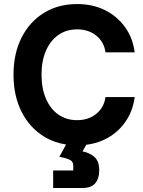

<svg xmlns="http://www.w3.org/2000/svg" viewBox="-20 -705 705 948"><path d="M360.8 12.5Q267.5 12.5 196.7 -31.2Q125.8 -75 86.2 -153.8Q46.7 -232.5 46.7 -336.7Q46.7 -440 86.2 -518.8Q125.8 -597.5 196.7 -641.2Q267.5 -685 360.8 -685Q437.5 -685 497.5 -655.4Q557.5 -625.8 596.7 -572.1Q635.8 -518.3 645 -446.7H500.8Q494.2 -497.5 455.8 -528.8Q417.5 -560 360.8 -560Q307.5 -560 267.9 -532.1Q228.3 -504.2 206.7 -454.2Q185 -404.2 185 -335.8Q185 -269.2 206.7 -218.3Q228.3 -167.5 267.9 -139.6Q307.5 -111.7 360.8 -111.7Q417.5 -111.7 455.8 -143.3Q494.2 -175 500.8 -225.8H645Q635.8 -154.2 596.7 -100Q557.5 -45.8 497.5 -16.7Q437.5 12.5 360.8 12.5ZM242.5 223.3V136.7H341.7V113.3Q341.7 92.5 325 84.2Q308.3 75.8 273.3 69.2L324.2 -25H425.8L387.5 42.5Q422.5 49.2 446.2 70Q470 90.8 470 136.7Q470 176.7 450 200Q430 223.3 386.7 223.3Z"/></svg>

Font: Funnel Sans Light
Style: Bold
Weight: 700
Version: Version 1.000